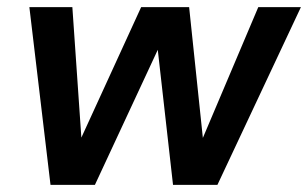

<svg xmlns="http://www.w3.org/2000/svg" viewBox="-20 -516 860 536"><path d="M121 0 62 -496H182L211 -76L182 -77L374 -496H508L552 -77L523 -76L701 -496H820L587 0H463L414 -434H447L245 0Z"/></svg>

Font: DM Sans 24pt SemiBold
Style: Italic
Weight: 600
Italic angle: -10°
Designer: Colophon Foundry, Jonny Pinhorn
Foundry: Colophon Foundry
Version: Version 4.004;gftools[0.9.30]